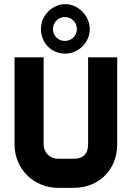

<svg xmlns="http://www.w3.org/2000/svg" viewBox="-20 -904 634 924"><path d="M544 -210Q544 -164 528.5 -125.5Q513 -87 485 -59Q457 -31 418.5 -15.5Q380 0 334 0H260Q216 0 177.5 -16Q139 -32 110.5 -60.5Q82 -89 66 -127.5Q50 -166 50 -210V-628H190V-210Q190 -180 210 -160Q230 -140 260 -140H334Q404 -140 404 -210V-628H544ZM177 -764Q177 -788 186 -809.5Q195 -831 211 -847.5Q227 -864 248.5 -874Q270 -884 294 -884Q318 -884 339.5 -874Q361 -864 377 -847.5Q393 -831 402.5 -809.5Q412 -788 412 -764Q412 -740 402.5 -718.5Q393 -697 377 -681Q361 -665 339.5 -655.5Q318 -646 294 -646Q269 -646 247.5 -655Q226 -664 210.5 -680Q195 -696 186 -717.5Q177 -739 177 -764ZM235 -764Q235 -740 251.5 -723.5Q268 -707 292 -707Q316 -707 333 -723.5Q350 -740 350 -764Q350 -788 333 -805Q316 -822 292 -822Q268 -822 251.5 -805Q235 -788 235 -764Z"/></svg>

Font: CAT North
Style: Regular
Weight: 400
Designer: Peter Wiegel
Foundry: Peter Wiegel
Version: Version 1.000